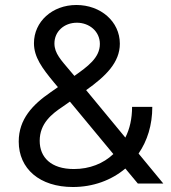

<svg xmlns="http://www.w3.org/2000/svg" viewBox="-20 -735 684 769"><path d="M272 14C353 14 426 -13 482 -60L532 0H634L535 -120C570 -171 590 -234 590 -307H509C509 -261 500 -219 482 -184L325 -374C404 -430 460 -485 460 -560C460 -649 383 -715 286 -715C189 -715 116 -648 116 -562C116 -506 149 -462 196 -405L212 -386L182 -365C111 -316 55 -258 55 -168C55 -59 139 14 272 14ZM139 -171C139 -241 188 -279 230 -307L260 -328L434 -118C394 -80 339 -58 276 -58C184 -58 139 -105 139 -171ZM198 -561C198 -609 237 -644 288 -644C337 -644 380 -610 380 -559C380 -503 330 -468 278 -431L261 -451C225 -494 198 -521 198 -561Z"/></svg>

Font: HB Figtree Prototype
Style: Regular
Weight: 400
Designer: Alfredo Marco Pradil
Foundry: Hanken Design Co.®
Version: Version 1.002;Glyphs 3.2 (3228)